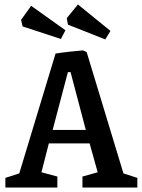

<svg xmlns="http://www.w3.org/2000/svg" viewBox="-20 -837 633 857"><path d="M4 -43 66 -63 228 -598Q252 -602 293 -606.5Q334 -611 349 -612Q353 -612 367 -604L531 -63L593 -43V0H348V-49L416 -68L380 -197H198L165 -68L236 -49V0H4ZM363 -257 295 -515H283L215 -257ZM283 -727 278 -756 328 -817 473 -699 450 -661ZM81 -719 74 -748 119 -811 272 -702 252 -663Z"/></svg>

Font: Grenze Medium
Style: Regular
Weight: 500
Designer: Renata Polastri
Foundry: Omnibus-Type
Version: Version 1.002; ttfautohint (v1.8)